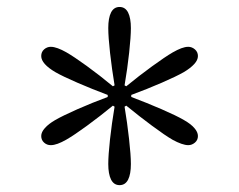

<svg xmlns="http://www.w3.org/2000/svg" viewBox="-20 -861 693 557"><path d="M326.9 -323.9Q343.4 -323.9 351.6 -339.8Q359.7 -355.7 359.7 -385.3Q359.7 -410.7 354.4 -457.8Q349.2 -504.9 341.4 -551.5L346.3 -554.5Q384.8 -523 422.1 -495.4Q459.4 -467.8 480.9 -455.4Q494.2 -448.1 505.9 -444Q517.6 -439.9 526.2 -439.9Q536.8 -439.9 545.5 -447.3Q554.2 -454.7 554.2 -466.4Q554.2 -477.8 543.7 -489.7Q533.2 -501.7 513.7 -512.7Q491.8 -525.5 448.7 -544.2Q405.5 -562.9 360.8 -579.7V-585.6Q407.3 -602.7 449.7 -621.2Q492.2 -639.7 513.7 -652Q532.8 -663.5 543.5 -675.2Q554.2 -686.9 554.2 -698.4Q554.2 -710.1 545.5 -717.7Q536.8 -725.2 526.2 -725.2Q517.2 -725.2 505.9 -721Q494.7 -716.8 480.9 -708.9Q459 -696.1 421 -668.5Q383 -640.9 346.3 -610.7L341.4 -613.4Q349.7 -662.1 354.7 -708.3Q359.7 -754.5 359.7 -779.5Q359.7 -808.6 351.6 -824.7Q343.4 -840.8 326.9 -840.8Q310.4 -840.8 302.2 -824.9Q294.1 -809 294.1 -779.5Q294.1 -754 299.3 -707.2Q304.6 -660.4 312.4 -613.4L307.5 -610.7Q269 -642.6 231.5 -669.8Q193.9 -697 172.4 -709.3Q159.2 -716.8 147.7 -721Q136.3 -725.2 127.2 -725.2Q116.6 -725.2 108.1 -717.9Q99.6 -710.5 99.6 -698.4Q99.6 -686.9 110.1 -675.2Q120.6 -663.5 140.1 -652Q162.4 -639.2 205.1 -620.8Q247.8 -602.3 292.5 -585.6V-579.7Q246.1 -562.5 203.8 -543.8Q161.6 -525.1 140.1 -512.7Q121.1 -501.7 110.4 -489.7Q99.6 -477.8 99.6 -466.4Q99.6 -454.7 107.9 -447.3Q116.1 -439.9 127.2 -439.9Q136.3 -439.9 147.5 -444Q158.7 -448.1 172.4 -455.9Q194.8 -468.7 232.8 -496.5Q270.8 -524.3 307.5 -554.5L312.4 -551.5Q304.2 -502.7 299.1 -456.5Q294.1 -410.3 294.1 -385.3Q294.1 -356.2 302.2 -340Q310.4 -323.9 326.9 -323.9Z"/></svg>

Font: Pinar-VF
Style: Regular
Weight: 300
Designer: Amin Abedi
Version: Version 3.0